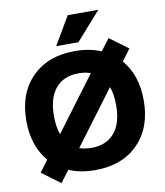

<svg xmlns="http://www.w3.org/2000/svg" viewBox="-106 -1053 1023 1192"><g transform="rotate(-10 406.0 -457.0)"><path d="M439 -790H299L403 -967H596ZM240 -21 184 53 68 -33 122 -106Q36 -206 36 -365Q36 -538 136.5 -639Q237 -740 406 -740Q501 -740 572 -709L628 -783L744 -697L690 -624Q776 -524 776 -365Q776 -192 675.5 -91Q575 10 406 10Q311 10 240 -21ZM330 -142Q365 -130 406 -130Q499 -130 550.5 -190Q602 -250 602 -365Q602 -434 584 -482ZM228 -248 482 -588Q448 -600 406 -600Q313 -600 261.5 -540Q210 -480 210 -365Q210 -296 228 -248Z"/></g></svg>

Font: M PLUS 1p ExtraBold
Style: Regular
Weight: 800
Version: Version 1.062